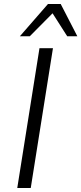

<svg xmlns="http://www.w3.org/2000/svg" viewBox="-20 -948 410 968"><path d="M67 0 179 -705H247L135 0ZM80 -765 222 -928H286L370 -765H319L245 -881L130 -765Z"/></svg>

Font: Nunito Sans 7pt SemiCondensed Light
Style: Italic
Weight: 300
Width: 4
Italic angle: -9°
Designer: Vernon Adams
Foundry: Vernon Adams
Version: Version 3.101;gftools[0.9.27]